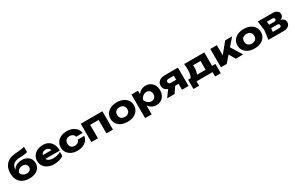

<svg xmlns="http://www.w3.org/2000/svg" viewBox="306 -2906 7962 5177"><g transform="rotate(-30 4287.0 -317.5)"><path d="M418.8 16.4Q298 16.4 212.4 -28.4Q126.8 -73.2 81.6 -157.5Q36.4 -241.8 36.4 -361Q36.4 -538.2 134.1 -640.8Q231.8 -743.4 414.2 -758.6Q489.2 -764.6 538.3 -769.2Q587.4 -773.8 618.8 -778.3Q650.2 -782.8 672.5 -788.1Q694.8 -793.4 715.6 -800.4V-633.6Q692.4 -625 659.2 -618.8Q626 -612.6 576.4 -608.9Q526.8 -605.2 453.4 -601.8Q325.4 -596.6 265.5 -537.4Q205.6 -478.2 205.6 -364.8V-343.6L199.8 -358.8Q217.6 -408.8 257.9 -445Q298.2 -481.2 355.3 -500.8Q412.4 -520.4 479 -520.4Q566 -520.4 631 -488Q696 -455.6 732.2 -397Q768.4 -338.4 768.4 -260.6Q768.4 -177 724.9 -114.6Q681.4 -52.2 603 -17.9Q524.6 16.4 418.8 16.4ZM423.6 -135.4Q466 -135.4 497.1 -150.4Q528.2 -165.4 545.1 -193.1Q562 -220.8 562 -257.4Q562 -294.6 545.1 -321.8Q528.2 -349 497.1 -364Q466 -379 423.6 -379Q364.8 -379 317.6 -348.4Q270.4 -317.8 246.8 -264.2Q260.8 -206.2 309.3 -170.8Q357.8 -135.4 423.6 -135.4Z M1189.6 16.4Q1085.8 16.4 1004.3 -21.7Q922.8 -59.8 875.8 -128.3Q828.8 -196.8 828.8 -287.6Q828.8 -377.4 873.9 -444.8Q919 -512.2 997.6 -550Q1076.2 -587.8 1175.4 -587.8Q1277.6 -587.8 1350.4 -543.5Q1423.2 -499.2 1462.4 -418.3Q1501.6 -337.4 1501.6 -227.4H994.4V-350.4H1386.8L1320 -307.4Q1316.4 -350.8 1298.3 -381.2Q1280.2 -411.6 1250.6 -427.7Q1221 -443.8 1180.2 -443.8Q1135.2 -443.8 1102.9 -425.9Q1070.6 -408 1052.9 -376.4Q1035.2 -344.8 1035.2 -303.4Q1035.2 -249.4 1059.5 -211.5Q1083.8 -173.6 1131.2 -153.6Q1178.6 -133.6 1247.6 -133.6Q1310.8 -133.6 1373.4 -150.2Q1436 -166.8 1486.8 -197.2V-67.2Q1427.6 -27.2 1352.5 -5.4Q1277.4 16.4 1189.6 16.4Z M2270.2 -241Q2262 -164.4 2214 -106.4Q2166 -48.4 2089.7 -16Q2013.4 16.4 1918.4 16.4Q1813.2 16.4 1733 -21.7Q1652.8 -59.8 1607.8 -128Q1562.8 -196.2 1562.8 -285.4Q1562.8 -375.2 1607.8 -443.1Q1652.8 -511 1733 -549.4Q1813.2 -587.8 1918.4 -587.8Q2013.4 -587.8 2089.7 -555.4Q2166 -523 2214 -465.3Q2262 -407.6 2270.2 -330H2067.2Q2056.2 -381.4 2016.1 -408.7Q1976 -436 1918.4 -436Q1873.4 -436 1839.5 -418.5Q1805.6 -401 1787.4 -367.4Q1769.2 -333.8 1769.2 -285.4Q1769.2 -237.4 1787.4 -203.9Q1805.6 -170.4 1839.5 -152.9Q1873.4 -135.4 1918.4 -135.4Q1976.4 -135.4 2016.5 -164.3Q2056.6 -193.2 2067.2 -241Z M3024.6 -571.4V0H2820.2V-512.4L2913.8 -419.2H2462.2L2555.8 -512.4V0H2351.4V-571.4Z M3476.7 16.4Q3367.2 16.4 3284.9 -21.4Q3202.6 -59.2 3156.7 -127.5Q3110.8 -195.8 3110.8 -285.5Q3110.8 -376.2 3156.7 -444.2Q3202.6 -512.2 3285 -550Q3367.4 -587.8 3476.9 -587.8Q3586.4 -587.8 3668.7 -550Q3751 -512.2 3796.9 -444.3Q3842.8 -376.4 3842.8 -285.5Q3842.8 -195.6 3796.9 -127.4Q3751 -59.2 3668.6 -21.4Q3586.2 16.4 3476.7 16.4ZM3476.9 -135.4Q3527.2 -135.4 3562.7 -153.4Q3598.2 -171.4 3617.3 -205.1Q3636.4 -238.9 3636.4 -285.4Q3636.4 -332.8 3617.3 -366.4Q3598.2 -400 3562.7 -418Q3527.2 -436 3476.9 -436Q3427.4 -436 3391.4 -418Q3355.4 -400 3336.3 -366.4Q3317.2 -332.8 3317.2 -285.7Q3317.2 -238.6 3336.3 -205Q3355.4 -171.4 3391.4 -153.4Q3427.4 -135.4 3476.9 -135.4Z M3929.4 -571.4H4133.8V-407.4L4125.4 -382.6V-223L4133.8 -176V165H3929.4ZM4068.8 -285.4Q4082.4 -377.8 4123.7 -445.5Q4165 -513.2 4229.2 -550.5Q4293.4 -587.8 4373.6 -587.8Q4457.8 -587.8 4521.2 -550Q4584.6 -512.2 4620.3 -444.2Q4656 -376.2 4656 -285.4Q4656 -195.6 4620.3 -127.4Q4584.6 -59.2 4521.2 -21.4Q4457.8 16.4 4373.6 16.4Q4292.8 16.4 4229.1 -21.2Q4165.4 -58.8 4124.2 -126.7Q4083 -194.6 4068.8 -285.4ZM4449.6 -285.4Q4449.6 -328 4432.1 -361Q4414.6 -394 4383.5 -412.8Q4352.4 -431.6 4312 -431.6Q4271 -431.6 4233.8 -412.8Q4196.6 -394 4168.8 -361Q4141 -328 4126.2 -285.4Q4141 -242.8 4168.8 -210.1Q4196.6 -177.4 4233.8 -158.6Q4271 -139.8 4312 -139.8Q4352.4 -139.8 4383.5 -158.6Q4414.6 -177.4 4432.1 -210.1Q4449.6 -242.8 4449.6 -285.4Z M5229.2 -312.8V-185.8H4956.3L4954.4 -191.8Q4886.7 -191.8 4835.3 -214.7Q4784 -237.6 4755.3 -280.1Q4726.6 -322.7 4726.6 -379Q4726.6 -436.8 4755.3 -479.8Q4784 -522.8 4835.3 -547.1Q4886.7 -571.4 4954.4 -571.4H5377V0H5172.6V-520.6L5229.4 -438.8H5006.4Q4971.8 -438.8 4952.4 -422.4Q4933 -406 4933 -376.5Q4933 -347 4952.4 -329.9Q4971.8 -312.8 5006.4 -312.8ZM5126 -267.4 4940.6 0H4711L4906 -267.4Z M6302.2 -152.2V137H6126.2V0H5627.4V137H5451.4V-152.2H5623.2L5661 -149H6075.2L6109.6 -152.2ZM5570.2 -571.4H6197.8V-38.6H5994.6V-516.4L6088.2 -422.8H5670L5746.4 -497.4Q5760.4 -455.8 5763.1 -419.5Q5765.8 -383.2 5765.8 -353Q5765.8 -214.8 5719.1 -138.4Q5672.4 -62 5587 -62L5504 -131.6Q5581.8 -186.2 5581.8 -393.6Q5581.8 -434.4 5578.8 -479Q5575.8 -523.6 5570.2 -571.4Z M6384.4 0V-571.4H6588.8V-159.2L6529.4 -180.4L6847.2 -571.4H7063L6565.6 0ZM6848.6 0 6685.8 -278.8 6839.8 -386.6 7078.6 0Z M7429.7 16.4Q7320.2 16.4 7237.9 -21.4Q7155.6 -59.2 7109.7 -127.5Q7063.8 -195.8 7063.8 -285.5Q7063.8 -376.2 7109.7 -444.2Q7155.6 -512.2 7238 -550Q7320.4 -587.8 7429.9 -587.8Q7539.4 -587.8 7621.7 -550Q7704 -512.2 7749.9 -444.3Q7795.8 -376.4 7795.8 -285.5Q7795.8 -195.6 7749.9 -127.4Q7704 -59.2 7621.6 -21.4Q7539.2 16.4 7429.7 16.4ZM7429.9 -135.4Q7480.2 -135.4 7515.7 -153.4Q7551.2 -171.4 7570.3 -205.1Q7589.4 -238.9 7589.4 -285.4Q7589.4 -332.8 7570.3 -366.4Q7551.2 -400 7515.7 -418Q7480.2 -436 7429.9 -436Q7380.4 -436 7344.4 -418Q7308.4 -400 7289.3 -366.4Q7270.2 -332.8 7270.2 -285.7Q7270.2 -238.6 7289.3 -205Q7308.4 -171.4 7344.4 -153.4Q7380.4 -135.4 7429.9 -135.4Z M7864.2 0 7899.8 -286 7864.2 -571.4H8329.4Q8412 -571.4 8461.2 -532.8Q8510.4 -494.2 8510.4 -428.4Q8510.4 -366.4 8460.9 -327.7Q8411.4 -289 8323.6 -280.2L8336.6 -312.6Q8438.2 -308.8 8491.7 -269.9Q8545.2 -231 8545.2 -162Q8545.2 -87.8 8490.3 -43.9Q8435.4 0 8342.4 0ZM8061 -42.8 7982.2 -126.6H8274Q8307.2 -126.6 8323.8 -141.1Q8340.4 -155.6 8340.4 -181.8Q8340.4 -206.4 8322.6 -221.5Q8304.8 -236.6 8266.8 -236.6H8022.2V-342.8H8243Q8274.2 -342.8 8289.9 -356.7Q8305.6 -370.6 8305.6 -394Q8305.6 -417 8291.1 -430.9Q8276.6 -444.8 8246.6 -444.8H7983.2L8061 -528.2L8093.8 -286Z"/></g></svg>

Font: Unbounded
Style: Regular
Weight: 400
Designer: Luke Prowse, Jean-Baptiste Morizot, Fátima Lázaro, Florian Runge
Foundry: NaN
Version: Version 1.701;gftools[0.9.28.dev5+ged2979d]